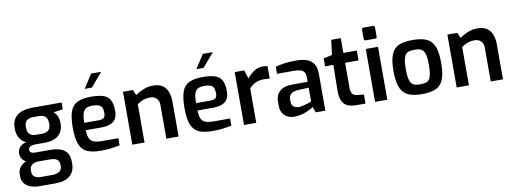

<svg xmlns="http://www.w3.org/2000/svg" viewBox="-73 -1219 5146 1916"><g transform="rotate(-10 2499.5 -261.5)"><path d="M200 247Q149 247 109 232.5Q69 218 46.5 188.5Q24 159 24 117V98Q24 54 49 23.5Q74 -7 113 -23Q152 -39 194 -39L230 2Q205 2 185 10Q165 18 153 34Q141 50 141 74V90Q141 126 165 142.5Q189 159 233 159H342Q388 159 414.5 141.5Q441 124 441 88V71Q441 49 432 34Q423 19 403 10.5Q383 2 349 2H215Q135 2 94.5 -29Q54 -60 54 -107Q54 -147 77.5 -173Q101 -199 143 -208Q109 -224 89.5 -249Q70 -274 62 -303Q54 -332 54 -362Q54 -423 79 -461.5Q104 -500 152 -518.5Q200 -537 271 -537H560V-468L465 -455Q475 -445 486.5 -431Q498 -417 506 -394Q514 -371 514 -334Q514 -289 495.5 -252Q477 -215 435 -193Q393 -171 322 -171H231Q199 -171 179 -161Q159 -151 159 -127Q159 -107 175 -99Q191 -91 209 -91H368Q429 -91 471.5 -75Q514 -59 536 -25Q558 9 558 65V82Q558 159 508.5 203Q459 247 357 247ZM251 -264H309Q346 -264 366.5 -275.5Q387 -287 394.5 -306.5Q402 -326 402 -350Q402 -384 391.5 -404.5Q381 -425 361.5 -434Q342 -443 314 -443H258Q213 -443 189.5 -423Q166 -403 166 -355Q166 -307 188 -285.5Q210 -264 251 -264Z M862 5Q775 5 723.5 -19Q672 -43 649 -102.5Q626 -162 626 -268Q626 -376 648 -435.5Q670 -495 721 -519Q772 -543 859 -543Q936 -543 982.5 -527.5Q1029 -512 1050.5 -472.5Q1072 -433 1072 -361Q1072 -310 1052 -279.5Q1032 -249 994.5 -236Q957 -223 906 -223H749Q751 -173 762.5 -143.5Q774 -114 804.5 -101Q835 -88 894 -88H1056V-15Q1015 -7 969.5 -1Q924 5 862 5ZM748 -298H894Q929 -298 945.5 -311.5Q962 -325 962 -361Q962 -396 952 -416Q942 -436 919 -444.5Q896 -453 859 -453Q817 -453 793 -440Q769 -427 758.5 -393.5Q748 -360 748 -298ZM811 -631 900 -770H1002L883 -631Z M1182 0V-536H1283L1306 -480Q1339 -505 1386.5 -525Q1434 -545 1485 -545Q1548 -545 1584 -519.5Q1620 -494 1635.5 -451Q1651 -408 1651 -357V0H1527V-342Q1527 -371 1516 -391Q1505 -411 1485.5 -422Q1466 -433 1438 -433Q1412 -433 1389.5 -428Q1367 -423 1347 -413Q1327 -403 1306 -389V0Z M1994 5Q1907 5 1855.5 -19Q1804 -43 1781 -102.5Q1758 -162 1758 -268Q1758 -376 1780 -435.5Q1802 -495 1853 -519Q1904 -543 1991 -543Q2068 -543 2114.5 -527.5Q2161 -512 2182.5 -472.5Q2204 -433 2204 -361Q2204 -310 2184 -279.5Q2164 -249 2126.5 -236Q2089 -223 2038 -223H1881Q1883 -173 1894.5 -143.5Q1906 -114 1936.5 -101Q1967 -88 2026 -88H2188V-15Q2147 -7 2101.5 -1Q2056 5 1994 5ZM1880 -298H2026Q2061 -298 2077.5 -311.5Q2094 -325 2094 -361Q2094 -396 2084 -416Q2074 -436 2051 -444.5Q2028 -453 1991 -453Q1949 -453 1925 -440Q1901 -427 1890.5 -393.5Q1880 -360 1880 -298ZM1943 -631 2032 -770H2134L2015 -631Z M2314 0V-536H2410L2438 -450Q2470 -489 2509 -516Q2548 -543 2602 -543Q2613 -543 2625 -541.5Q2637 -540 2647 -537V-411Q2633 -413 2617 -414Q2601 -415 2586 -415Q2555 -415 2529.5 -408Q2504 -401 2482 -386.5Q2460 -372 2438 -350V0Z M2824 6Q2764 6 2726 -30Q2688 -66 2688 -129V-174Q2688 -236 2730.5 -275Q2773 -314 2861 -314H3014V-361Q3014 -389 3004 -408Q2994 -427 2968 -436.5Q2942 -446 2889 -446H2727V-518Q2764 -528 2814 -535.5Q2864 -543 2933 -543Q2999 -544 3045 -527.5Q3091 -511 3114.5 -473Q3138 -435 3138 -369V0H3041L3020 -58Q3013 -52 2995 -42Q2977 -32 2950 -20.5Q2923 -9 2890.5 -1.5Q2858 6 2824 6ZM2884 -81Q2897 -81 2913.5 -84.5Q2930 -88 2947 -92.5Q2964 -97 2978.5 -101.5Q2993 -106 3002.5 -110Q3012 -114 3014 -115V-255L2898 -249Q2852 -245 2831.5 -225Q2811 -205 2811 -172V-150Q2811 -125 2821.5 -109.5Q2832 -94 2848.5 -88Q2865 -82 2884 -81Z M3456 0Q3398 0 3361 -17.5Q3324 -35 3307.5 -76Q3291 -117 3292 -184L3296 -436H3212V-516L3300 -536L3318 -686H3415V-536H3551V-436H3415V-185Q3415 -159 3420 -142.5Q3425 -126 3434.5 -116.5Q3444 -107 3455 -103Q3466 -99 3478 -98L3545 -91V0Z M3658 -621Q3639 -621 3639 -639V-730Q3639 -750 3658 -750H3752Q3761 -750 3765.5 -744Q3770 -738 3770 -730V-639Q3770 -621 3752 -621ZM3642 0V-536H3766V0Z M4117 5Q4054 5 4008 -8Q3962 -21 3933 -52Q3904 -83 3890 -136Q3876 -189 3876 -269Q3876 -352 3890 -405.5Q3904 -459 3933.5 -489.5Q3963 -520 4009 -531.5Q4055 -543 4117 -543Q4181 -543 4227 -530.5Q4273 -518 4302 -488Q4331 -458 4345 -404.5Q4359 -351 4359 -269Q4359 -188 4345.5 -134.5Q4332 -81 4303 -50.5Q4274 -20 4228 -7.5Q4182 5 4117 5ZM4117 -94Q4148 -94 4170 -99.5Q4192 -105 4206.5 -122.5Q4221 -140 4228 -175.5Q4235 -211 4235 -270Q4235 -328 4228 -363Q4221 -398 4206.5 -415.5Q4192 -433 4170 -438.5Q4148 -444 4117 -444Q4087 -444 4065 -438.5Q4043 -433 4029 -415.5Q4015 -398 4007.5 -363Q4000 -328 4000 -270Q4000 -211 4007.5 -175.5Q4015 -140 4029 -122.5Q4043 -105 4065 -99.5Q4087 -94 4117 -94Z M4469 0V-536H4570L4593 -480Q4626 -505 4673.5 -525Q4721 -545 4772 -545Q4835 -545 4871 -519.5Q4907 -494 4922.5 -451Q4938 -408 4938 -357V0H4814V-342Q4814 -371 4803 -391Q4792 -411 4772.5 -422Q4753 -433 4725 -433Q4699 -433 4676.5 -428Q4654 -423 4634 -413Q4614 -403 4593 -389V0Z"/></g></svg>

Font: Exo Thin SemiBold
Style: Regular
Weight: 600
Version: Version 2.000